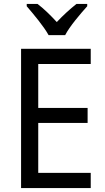

<svg xmlns="http://www.w3.org/2000/svg" viewBox="-20 -964 540 984"><path d="M229 -784H314C337 -829 392 -893 427 -932V-944H372C337 -916 306 -888 271 -851C239 -886 203 -921 172 -944H117V-932C153 -890 205 -828 229 -784ZM445 0V-78H176V-334H429V-411H176V-636H445V-714H88V0Z"/></svg>

Font: Noto Sans Lao UI SemCond
Style: Regular
Weight: 400
Width: 4
Designer: Monotype Design Team
Foundry: Monotype Imaging Inc.
Version: Version 2.000